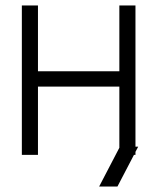

<svg xmlns="http://www.w3.org/2000/svg" viewBox="-20 -617 580 703"><path d="M60 -597H119V-356H417V-597H476V-80H486L476 -61V-50H470.5L410 66H343L417 -76V-300H119V-50H60Z"/></svg>

Font: 3270 Nerd Font Mono
Style: Regular
Weight: 400
Monospace: yes
Version: Version 3.0.1;Nerd Fonts 3.0.0